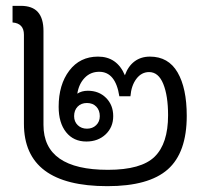

<svg xmlns="http://www.w3.org/2000/svg" viewBox="-20 -628 715 658"><path d="M620 -231Q620 -105 555 -47.5Q490 10 348 10Q62 10 62 -204V-509Q62 -548 23 -551V-608H51Q91 -608 110 -586.5Q129 -565 129 -522V-200Q129 -46 350 -46Q464 -46 510 -91Q556 -136 556 -233Q556 -300 539.5 -340.5Q523 -381 491 -381Q465 -381 447.5 -358Q430 -335 427 -298H389Q376 -382 320 -382Q290 -382 270 -361Q250 -340 245 -307Q260 -317 281 -317Q319 -317 343.5 -292.5Q368 -268 368 -230Q368 -192 342 -167.5Q316 -143 276 -143Q232 -143 206.5 -175Q181 -207 181 -262Q181 -338 217.5 -386Q254 -434 316 -434Q381 -434 408 -370Q419 -401 441 -417.5Q463 -434 494 -434Q557 -434 588.5 -380Q620 -326 620 -231ZM234 -230Q234 -211 246.5 -199Q259 -187 278 -187Q297 -187 309.5 -199Q322 -211 322 -230Q322 -250 310 -262.5Q298 -275 278 -275Q258 -275 246 -262.5Q234 -250 234 -230Z"/></svg>

Font: Sarabun Light
Style: Regular
Weight: 300
Designer: Suppakit Chalermlarp | Katatrad Co.,Ltd.
Foundry: Cadson Demak Co.,Ltd.
Version: Version 1.000; ttfautohint (v1.6)